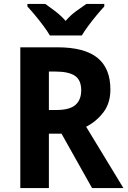

<svg xmlns="http://www.w3.org/2000/svg" viewBox="-20 -1047 647 974"><path d="M271 -807Q408 -807 474 -754Q540 -701 540 -593Q540 -523 504 -476.5Q468 -430 417 -404L606 -93H447L292 -369H228V-93H83V-807ZM261 -684H228V-489H265Q334 -489 363 -515Q392 -541 392 -589Q392 -641 360 -662.5Q328 -684 261 -684ZM233 -867Q221 -888 200.5 -915.5Q180 -943 158 -969.5Q136 -996 119 -1014V-1027H210Q233 -1011 261 -989.5Q289 -968 313 -941Q337 -969 365.5 -990Q394 -1011 418 -1027H509V-1014Q492 -996 470 -969.5Q448 -943 428 -916Q408 -889 395 -867Z"/></svg>

Font: Noto Sans Telugu UI SemiCondensed
Style: Bold
Weight: 700
Width: 4
Designer: Jelle Bosma - Monotype Design Team
Foundry: Monotype Imaging Inc.
Version: Version 2.005; ttfautohint (v1.8.4.7-5d5b)